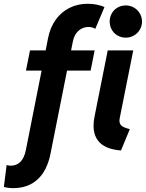

<svg xmlns="http://www.w3.org/2000/svg" viewBox="-81 -790 772 1018"><path d="M78.1 -522.9H161.1L173.8 -587.9Q185.1 -645 214.8 -686Q244.6 -727.1 288.1 -748.5Q331.5 -770 383.8 -770Q432.1 -770 473.1 -752.9L424.3 -637.2Q408.7 -647 388.2 -647Q358.4 -647 335.7 -627.2Q313 -607.4 305.7 -571.8L295.9 -522.9H420.9L399.4 -415.5H274.4L187 23.9Q169.4 113.8 118.9 160.6Q68.4 207.5 -10.7 207.5Q-38.6 207.5 -60.5 201.2L-45.9 85Q-35.6 88.4 -24.4 88.4Q38.6 88.4 55.7 7.8L139.6 -415.5H56.6ZM415 -123.5Q415 -147.5 420.9 -175.3L490.2 -522.9H625.5L553.7 -163.1Q552.2 -156.7 552.2 -151.4Q552.2 -129.4 568.1 -119.9Q584 -110.4 607.4 -105.5L560.5 7.8Q485.8 2 450.4 -31.5Q415 -64.9 415 -123.5ZM500.5 -675.8Q500.5 -699.2 511.7 -719Q522.9 -738.8 542.5 -750Q562 -761.2 585.9 -761.2Q609.4 -761.2 629.2 -749.8Q648.9 -738.3 660.4 -718.8Q671.9 -699.2 671.9 -675.8Q671.9 -652.3 660.4 -632.8Q648.9 -613.3 629.2 -601.8Q609.4 -590.3 585.9 -590.3Q562 -590.3 542.5 -601.6Q522.9 -612.8 511.7 -632.6Q500.5 -652.3 500.5 -675.8Z"/></svg>

Font: Reddit Sans Fudge
Style: Bold
Weight: 700
Italic angle: -11.25°
Designer: Stephen Hutchings
Version: Version 1.013